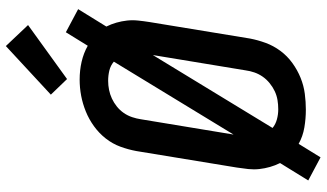

<svg xmlns="http://www.w3.org/2000/svg" viewBox="-244 -788 1089 640"><g transform="rotate(-90 300.0 -467.5)"><path d="M96 57 19 16 77 -78Q69 -94 64 -111.5Q59 -129 57 -147Q55 -165 57 -184Q59 -203 62 -222L117 -557Q122 -584 131.5 -610Q141 -636 158.5 -658.5Q176 -681 199.5 -698Q223 -715 249 -725.5Q275 -736 301.5 -741Q328 -746 355 -746Q386 -746 414.5 -739.5Q443 -733 468 -719L513 -792L590 -751L532 -657Q540 -641 545 -623.5Q550 -606 552 -588Q554 -570 552 -551Q550 -532 547 -513L492 -178Q487 -152 477.5 -126Q468 -100 451 -77Q434 -54 410.5 -37Q387 -20 361 -9.5Q335 1 308 4.5Q281 8 255 8Q225 8 195.5 3Q166 -2 141 -16ZM172 -233 415 -632Q415 -632 415 -632Q415 -632 415 -632Q402 -643 385.5 -647Q369 -651 351 -651Q336 -651 321 -648Q306 -645 292 -638.5Q278 -632 265.5 -622Q253 -612 244 -599Q235 -586 230 -571Q225 -556 223 -542ZM256 -84Q272 -84 287 -86.5Q302 -89 316 -95.5Q330 -102 343 -112.5Q356 -123 365 -136Q374 -149 379 -163.5Q384 -178 386 -193L437 -502L194 -103Q206 -93 222.5 -88.5Q239 -84 256 -84ZM357 -788 305 -842 467 -992 537 -918Z"/></g></svg>

Font: Iosevka Slab SmBdExObl
Style: Regular
Weight: 600
Width: 7
Italic angle: -9°
Monospace: yes
Designer: Belleve Invis
Foundry: Belleve Invis
Version: Version 11.1.0; ttfautohint (v1.8.3)